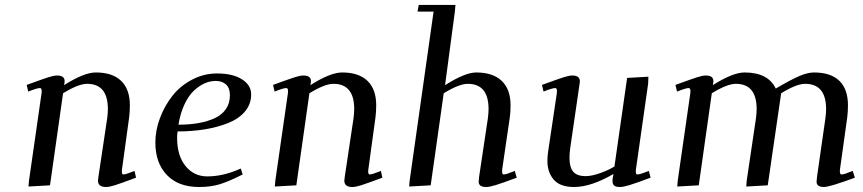

<svg xmlns="http://www.w3.org/2000/svg" viewBox="-20 -749 3488 776"><path d="M87.9 -405.8Q151.9 -429.2 174.6 -436.5Q197.3 -443.8 210.9 -443.8Q241.2 -443.8 241.2 -420.9Q241.2 -416 240.2 -411.1L238.8 -404.8Q319.8 -456.1 367.2 -456.1Q434.6 -456.1 469.7 -422.1Q504.9 -388.2 504.9 -323.2Q504.9 -298.8 502 -274.9L473.1 -64.9Q470.2 -43.9 479 -43.9Q488.3 -43.9 523.9 -58.1L529.8 -30.8Q466.3 -7.3 444.1 -0.2Q421.9 6.8 408.2 6.8Q376 6.8 376 -19Q376 -23.4 377.9 -35.2L413.1 -270Q416 -291.5 416 -308.1Q416 -410.2 332 -410.2Q296.9 -410.2 234.9 -372.1L182.1 0L95.2 4.9L97.2 -19L147.9 -372.1Q150.9 -393.1 141.1 -393.1Q129.9 -393.1 94.2 -378.9Z M607.9 -172.9Q607.9 -222.2 626.5 -271.7Q645 -321.3 676.8 -361.6Q708.5 -401.9 756.1 -427Q803.7 -452.1 856.9 -452.1Q920.9 -452.1 958 -428.5Q995.1 -404.8 995.1 -367.2Q995.1 -328.1 970 -298.3Q944.8 -268.6 901.6 -251.5Q858.4 -234.4 807.1 -226.1Q755.9 -217.8 697.8 -217.8Q695.8 -205.6 695.8 -191.9Q695.8 -120.1 729.7 -78.1Q763.7 -36.1 817.9 -36.1Q883.3 -36.1 953.1 -67.9L960.9 -43.9Q904.8 -15.6 868.4 -4.4Q832 6.8 784.2 6.8Q701.2 6.8 654.5 -41.7Q607.9 -90.3 607.9 -172.9ZM701.2 -245.1Q746.6 -245.1 783.2 -251.7Q819.8 -258.3 848.6 -271.7Q877.4 -285.2 893.3 -308.6Q909.2 -332 909.2 -363.8Q909.2 -393.1 893.6 -407.5Q877.9 -421.9 852.1 -421.9Q829.6 -421.9 807.6 -412.4Q785.6 -402.8 764.2 -383.1Q742.7 -363.3 725.8 -327.6Q709 -292 701.2 -245.1Z M1083.5 -405.8Q1147.5 -429.2 1170.2 -436.5Q1192.9 -443.8 1206.5 -443.8Q1236.8 -443.8 1236.8 -420.9Q1236.8 -416 1235.8 -411.1L1234.4 -404.8Q1315.4 -456.1 1362.8 -456.1Q1430.2 -456.1 1465.3 -422.1Q1500.5 -388.2 1500.5 -323.2Q1500.5 -298.8 1497.6 -274.9L1468.8 -64.9Q1465.8 -43.9 1474.6 -43.9Q1483.9 -43.9 1519.5 -58.1L1525.4 -30.8Q1461.9 -7.3 1439.7 -0.2Q1417.5 6.8 1403.8 6.8Q1371.6 6.8 1371.6 -19Q1371.6 -23.4 1373.5 -35.2L1408.7 -270Q1411.6 -291.5 1411.6 -308.1Q1411.6 -410.2 1327.6 -410.2Q1292.5 -410.2 1230.5 -372.1L1177.7 0L1090.8 4.9L1092.8 -19L1143.6 -372.1Q1146.5 -393.1 1136.7 -393.1Q1125.5 -393.1 1089.8 -378.9Z M1633.8 4.9 1635.7 -19 1732.4 -702.1H1667.5L1672.4 -729H1820.8L1818.4 -702.1L1778.8 -404.8Q1859.9 -456.1 1904.8 -456.1Q1972.2 -456.1 2007.8 -422.1Q2043.5 -388.2 2043.5 -323.2Q2043.5 -294.9 2040.5 -274.9L2009.8 -64.9Q2006.8 -43.9 2016.6 -43.9Q2025.9 -43.9 2060.5 -58.1L2068.4 -30.8Q2007.8 -8.3 1982.9 -0.7Q1958 6.8 1944.3 6.8Q1914.6 6.8 1914.6 -15.1Q1914.6 -19.5 1916.5 -35.2L1951.7 -270Q1954.6 -291.5 1954.6 -308.1Q1954.6 -410.2 1870.6 -410.2Q1835.4 -410.2 1773.4 -372.1L1720.7 0Z M2170.4 -405.8Q2234.4 -429.2 2257.1 -436.5Q2279.8 -443.8 2293.5 -443.8Q2323.7 -443.8 2323.7 -419.9Q2323.7 -418.9 2321.3 -401.9L2284.7 -150.9Q2281.7 -129.9 2281.7 -111.8Q2281.7 -71.8 2297.4 -54.4Q2313 -37.1 2346.7 -37.1Q2372.1 -37.1 2407 -49.8Q2441.9 -62.5 2463.4 -76.2L2514.6 -434.1L2600.6 -439L2599.6 -411.1L2550.3 -64.9Q2547.4 -43.9 2556.6 -43.9Q2566.9 -43.9 2602.5 -58.1L2609.4 -30.8Q2548.8 -8.3 2523.9 -0.7Q2499 6.8 2485.4 6.8Q2468.8 6.8 2462.2 1Q2455.6 -4.9 2455.6 -17.1Q2455.6 -26.4 2457.5 -35.2L2459.5 -45.9Q2369.1 6.8 2300.3 6.8Q2243.2 6.8 2217.8 -23.2Q2192.4 -53.2 2192.4 -99.1Q2192.4 -114.7 2195.3 -136.2L2230.5 -372.1Q2233.4 -393.1 2223.6 -393.1Q2212.4 -393.1 2176.8 -378.9Z M2710 -405.8Q2773.9 -429.2 2796.6 -436.5Q2819.3 -443.8 2833 -443.8Q2863.3 -443.8 2863.3 -420.9Q2863.3 -416 2862.3 -411.1L2860.8 -404.8Q2941.9 -456.1 2989.3 -456.1Q3084.5 -456.1 3115.2 -391.1Q3177.7 -427.7 3211.2 -441.9Q3244.6 -456.1 3270 -456.1Q3337.4 -456.1 3372.3 -422.4Q3407.2 -388.7 3407.2 -323.2Q3407.2 -298.8 3404.3 -274.9L3375 -64.9Q3372.1 -43.9 3381.8 -43.9Q3391.6 -43.9 3426.3 -58.1L3435.1 -30.8Q3333 6.8 3310.1 6.8Q3280.3 6.8 3280.3 -14.2Q3280.3 -19.5 3282.2 -35.2L3315.9 -270Q3318.8 -291.5 3318.8 -308.1Q3318.8 -410.2 3233.9 -410.2Q3199.2 -410.2 3137.2 -372.1L3083 0L2996.1 4.9L2998 -19L3035.2 -270Q3038.1 -291.5 3038.1 -308.1Q3038.1 -410.2 2954.1 -410.2Q2918.9 -410.2 2856.9 -372.1L2804.2 0L2717.3 4.9L2719.2 -19L2770 -372.1Q2772.9 -393.1 2763.2 -393.1Q2752 -393.1 2716.3 -378.9Z"/></svg>

Font: Dehuti
Style: Bold-Italic
Weight: 700
Version: Version 1.2